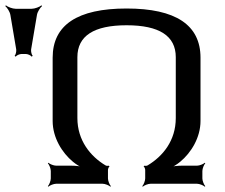

<svg xmlns="http://www.w3.org/2000/svg" viewBox="-30 -691 847 722"><path d="M516 -52V-20C516 -11 510 4 505 9L507 11C512 6 527 0 536 0H711C720 0 735 6 740 11L742 9C737 4 731 -11 731 -20V-48C731 -57 737 -72 742 -77L740 -79C735 -74 720 -68 711 -68H654C639 -68 618 -66 607 -62L608 -59C619 -62 636 -73 648 -83C688 -116 724 -173 724 -236V-474C724 -597 631 -659 446 -659C261 -659 168 -597 168 -474V-236C168 -173 204 -116 244 -83C256 -73 273 -62 284 -59L285 -62C274 -66 253 -68 238 -68H181C172 -68 157 -74 152 -79L150 -77C155 -72 161 -57 161 -48V-20C161 -11 155 4 150 9L152 11C157 6 172 0 181 0H356C365 0 380 6 385 11L387 9C382 4 376 -11 376 -20V-52C376 -56 379 -64 382 -65L379 -68C377 -67 370 -67 367 -69C310 -103 261 -163 261 -247V-476C261 -556 323 -596 446 -596C569 -596 631 -556 631 -476V-247C631 -162 582 -103 525 -69C522 -67 515 -67 513 -68L510 -65C513 -64 516 -56 516 -52ZM87 -505 109 -635C111 -647 121 -662 128 -668L126 -671C119 -665 101 -658 89 -658H29C17 -658 -1 -665 -8 -671L-10 -668C-3 -662 7 -647 9 -635L31 -505C32 -497 29 -485 25 -481L29 -478C32 -483 44 -488 51 -488H67C74 -488 86 -483 89 -478L93 -481C89 -485 86 -497 87 -505Z"/></svg>

Font: Gamestation Storm
Style: Regular
Weight: 400
Designer: Jonas Hecksher
Foundry: Jonas Hecksher, Playtypeª, e-types AS
Version: Version 1.003